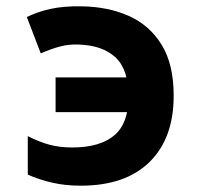

<svg xmlns="http://www.w3.org/2000/svg" viewBox="-20 -577 640 608"><path d="M236 11Q187 11 145.5 1.5Q104 -8 68 -24V-146Q105 -127 137.5 -118.5Q170 -110 208 -110Q296 -110 341.5 -148Q387 -186 387 -271Q387 -357 345.5 -395.5Q304 -434 227 -436Q198 -437 171 -430Q144 -423 109 -408L65 -523Q99 -540 141 -549Q183 -558 237 -557Q322 -556 388 -526.5Q454 -497 492 -435Q530 -373 530 -274Q530 -139 453.5 -64Q377 11 236 11ZM156 -222V-332H396V-222Z"/></svg>

Font: Noto Sans Mono
Style: Bold
Weight: 700
Designer: Monotype Design Team
Foundry: Monotype Imaging Inc.
Version: Version 2.014